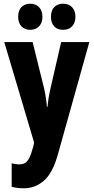

<svg xmlns="http://www.w3.org/2000/svg" viewBox="-20 -776 505 1036"><path d="M3 -549H156L218 -299Q230 -244 233 -199H236Q238 -220 241.5 -243Q245 -266 252 -297L310 -549H462L293 55Q264 159 216.5 199.5Q169 240 109 240Q91 240 74.5 238Q58 236 43 232V105Q63 111 83 111Q102 111 115 103.5Q128 96 138.5 75Q149 54 160 13L164 -7ZM78 -685Q78 -720 96 -738Q114 -756 143 -756Q173 -756 191 -737Q209 -718 209 -685Q209 -653 191 -634Q173 -615 143 -615Q114 -615 96 -633.5Q78 -652 78 -685ZM255 -685Q255 -720 273 -738Q291 -756 320 -756Q351 -756 369 -737Q387 -718 387 -685Q387 -653 369 -634Q351 -615 320 -615Q290 -615 272.5 -633.5Q255 -652 255 -685Z"/></svg>

Font: Noto Sans Gurmukhi ExtraCondensed ExtraBold
Style: Regular
Weight: 800
Width: 2
Designer: Jelle Bosma - Monotype Design Team
Foundry: Monotype Imaging Inc.
Version: Version 2.004; ttfautohint (v1.8.4.7-5d5b)